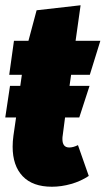

<svg xmlns="http://www.w3.org/2000/svg" viewBox="-21 -689 401 729"><path d="M249 -405 243 -363H319L280 -243H226L217 -174Q216 -169 216 -161Q216 -129 242 -129Q257 -129 275 -138L316 -21Q286 -1 249 9.5Q212 20 176 20Q103 20 65 -20Q27 -60 27 -132Q27 -152 30 -174L40 -243H-1L17 -363H56L62 -405H14L32 -534H87L118 -650L285 -669L266 -534H360L320 -405Z"/></svg>

Font: Fira Sans Extra Condensed Black
Style: Italic
Weight: 900
Width: 3
Italic angle: -8°
Designer: Carrois Corporate & Edenspiekermann AG
Foundry: Carrois Corporate GbR & Edenspiekermann AG
Version: Version 4.203